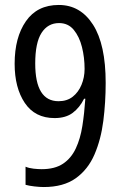

<svg xmlns="http://www.w3.org/2000/svg" viewBox="-20 -744 493 774"><path d="M156 10Q140 10 118.5 7.5Q97 5 83 1V-72Q97 -66 115.5 -64Q134 -62 148 -62Q201 -62 234 -84Q267 -106 285.5 -145.5Q304 -185 312 -236Q320 -287 324 -346H319Q301 -310 273 -289Q245 -268 200 -268Q121 -268 80 -329Q39 -390 39 -487Q39 -593 84.5 -658.5Q130 -724 217 -724Q304 -724 355 -644.5Q406 -565 406 -410Q406 -331 396.5 -256.5Q387 -182 361 -121.5Q335 -61 285.5 -25.5Q236 10 156 10ZM216 -336Q250 -336 273 -354Q296 -372 308.5 -402Q321 -432 321 -466Q321 -512 310.5 -554Q300 -596 277.5 -623.5Q255 -651 218 -651Q173 -651 147.5 -611.5Q122 -572 122 -488Q122 -336 216 -336Z"/></svg>

Font: Noto Sans Bengali UI Condensed
Style: Regular
Weight: 400
Width: 3
Designer: Jelle Bosma - Monotype Design Team
Foundry: Monotype Imaging Inc.
Version: Version 2.003